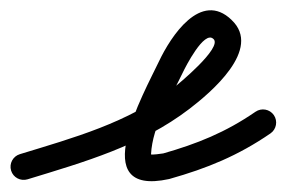

<svg xmlns="http://www.w3.org/2000/svg" viewBox="-43 -310 545 365"><path d="M9.3 30.9C9.3 30.9 9.3 30.9 9.3 30.9C118 -2.3 225 -32.7 317.2 -103.1C356.5 -133.2 456.5 -216.6 397.1 -272.2C397.1 -272.2 397.2 -272.2 397.2 -272.1C397.3 -272 397.4 -272 397.4 -272C338.5 -329 281.4 -240.1 259.4 -193.7C230.3 -132.4 118.9 65.2 278.3 30.4C278.3 30.4 278.7 30.3 279.1 30.2C279.4 30.1 279.8 30.1 279.8 30C350.6 10 409.5 -14 471.2 -56.4C482.5 -64.2 485.4 -79.8 477.6 -91.2C469.8 -102.5 454.2 -105.4 442.8 -97.6C442.8 -97.6 442.8 -97.6 442.8 -97.6C385.7 -58.3 331.6 -36.6 266.2 -18C266.2 -18 266.5 -18.1 266.9 -18.2C267.3 -18.3 267.7 -18.4 267.7 -18.4C264.9 -17.8 244 -15.1 244.1 -16.6C247 -72.2 280.9 -122.3 304.6 -172.3C309.3 -182.2 345.1 -253 362.6 -236C362.6 -236 362.7 -236 362.8 -235.9C362.8 -235.8 362.9 -235.8 362.9 -235.8C380.3 -219.4 295.3 -149.4 286.8 -142.9C199.7 -76.3 97.4 -48.3 -5.3 -16.9C-18.5 -12.9 -25.9 1.1 -21.9 14.3C-17.9 27.5 -3.9 34.9 9.3 30.9Z"/></svg>

Font: FRB American Cursive Guidelines Arrows Semibold
Style: Italic
Weight: 600
Italic angle: -25°
Version: Version 2.0;Modular Font Editor K font №1